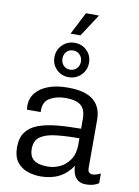

<svg xmlns="http://www.w3.org/2000/svg" viewBox="-103 -1028 800 1106"><g transform="rotate(10 297.0 -475.5)"><path d="M213 10Q172 10 135 -3Q98 -16 74.5 -47Q51 -78 51 -132Q51 -188 76 -221.5Q101 -255 147 -272Q193 -289 256 -295Q319 -301 396 -301V-357Q396 -414 367.5 -437Q339 -460 278 -460Q226 -460 188 -438.5Q150 -417 150 -368V-355H70Q69 -360 68.5 -366Q68 -372 68 -378Q68 -423 95 -455Q122 -487 169 -504Q216 -521 275 -521H285Q382 -521 430 -482Q478 -443 478 -368V-87Q478 -68 486 -60.5Q494 -53 505 -53Q515 -53 528.5 -57Q542 -61 553 -67V-10Q540 -1 521.5 4.5Q503 10 480 10Q449 10 431.5 -3Q414 -16 406.5 -37.5Q399 -59 398 -85Q368 -38 321.5 -14Q275 10 213 10ZM243 -53Q281 -53 315.5 -69.5Q350 -86 373 -120.5Q396 -155 396 -208V-245Q316 -245 257.5 -238Q199 -231 167.5 -208.5Q136 -186 136 -138Q136 -94 162 -73.5Q188 -53 243 -53ZM241 -830 308 -961H383V-959L299 -830ZM273 -581Q231 -581 202 -609.5Q173 -638 173 -680Q173 -723 202.5 -752.5Q232 -782 275 -782Q317 -782 346 -753.5Q375 -725 375 -682Q375 -640 345.5 -610.5Q316 -581 273 -581ZM274 -625Q298 -625 313 -641.5Q328 -658 328 -681Q328 -705 312.5 -721Q297 -737 274 -737Q249 -737 234.5 -721Q220 -705 220 -681Q220 -657 235 -641Q250 -625 274 -625Z"/></g></svg>

Font: Chivo Medium Light
Style: Regular
Weight: 300
Version: Version 2.002